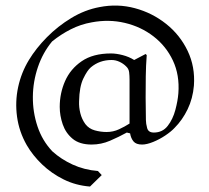

<svg xmlns="http://www.w3.org/2000/svg" viewBox="-20 -591 768 704"><path d="M472 -371 514 -393 518 -389Q515 -350 514.5 -311Q514 -272 514 -233Q514 -213 514.5 -192Q515 -171 515 -151Q515 -138 519.5 -121.5Q524 -105 544 -105Q576 -105 595 -129.5Q614 -154 623 -188Q632 -222 634 -249Q639 -316 614 -369Q589 -422 543 -457.5Q497 -493 438 -507Q379 -521 316 -509Q276 -502 239.5 -483.5Q203 -465 171 -439Q137 -398 119 -345Q101 -292 100.5 -236Q100 -180 117.5 -127.5Q135 -75 172 -36Q204 -7 246.5 12.5Q289 32 339 36L353 51L310 93Q258 89 213.5 67Q169 45 134.5 12Q100 -21 78 -59Q50 -108 42.5 -163Q35 -218 46.5 -271.5Q58 -325 86 -371Q112 -414 152 -454.5Q192 -495 241.5 -525Q291 -555 345 -565Q411 -578 474.5 -561Q538 -544 589 -503.5Q640 -463 668 -404.5Q696 -346 691 -277Q687 -230 668 -190.5Q649 -151 620 -122Q608 -109 586.5 -94.5Q565 -80 541.5 -70.5Q518 -61 501 -61Q479 -61 469.5 -72.5Q460 -84 457 -102L445 -105Q416 -89 383.5 -75Q351 -61 316 -61Q272 -61 246.5 -82Q221 -103 210 -135Q199 -167 199 -199Q199 -249 218.5 -293.5Q238 -338 279.5 -366.5Q321 -395 387 -395Q406 -395 429.5 -389Q453 -383 472 -371ZM455 -138V-299Q455 -313 453.5 -326Q452 -339 442 -348Q432 -358 418 -364.5Q404 -371 389 -371Q345 -371 313 -344Q300 -333 285.5 -303Q271 -273 270 -220Q269 -198 274.5 -176Q280 -154 293 -136Q306 -119 327.5 -113Q349 -107 371 -107Q395 -107 416.5 -117Q438 -127 455 -138Z"/></svg>

Font: Aref Ruqaa Ink
Style: Regular
Weight: 400
Designer: Abdullah Aref
Version: Version 1.005